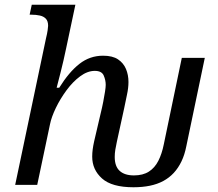

<svg xmlns="http://www.w3.org/2000/svg" viewBox="-20 -780 920 810"><path d="M543 10Q452 10 410.5 -27Q369 -64 369 -119Q369 -134 371 -149.5Q373 -165 377 -183L405 -303Q411 -327 415.5 -350.5Q420 -374 423 -393Q426 -412 426 -422Q426 -442 417.5 -461.5Q409 -481 380 -481Q349 -481 318 -458Q287 -435 260.5 -399Q234 -363 215.5 -324.5Q197 -286 191 -256L137 0H44L174 -618Q179 -638 181 -652.5Q183 -667 183 -671Q183 -691 173.5 -701Q164 -711 148 -714.5Q132 -718 113 -718H105L114 -760H298L259 -576Q248 -523 236 -476Q224 -429 219 -410H230Q271 -476 315 -510.5Q359 -545 415 -545Q455 -545 478 -529.5Q501 -514 511.5 -489Q522 -464 522 -434Q522 -409 515.5 -379.5Q509 -350 504 -324L473 -182Q469 -164 466.5 -148.5Q464 -133 464 -118Q464 -78 485 -59Q506 -40 545 -40Q583 -40 608 -56Q633 -72 648 -101.5Q663 -131 671 -171L747 -536H844L766 -163Q759 -127 745.5 -99Q732 -71 713 -50.5Q694 -30 669 -16.5Q644 -3 612.5 3.5Q581 10 543 10Z"/></svg>

Font: Noto Serif
Style: Italic
Weight: 400
Italic angle: -12°
Designer: Monotype Design Team
Foundry: Monotype Imaging Inc.
Version: Version 2.013